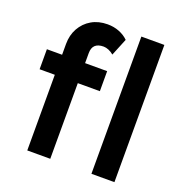

<svg xmlns="http://www.w3.org/2000/svg" viewBox="-132 -857 927 973"><g transform="rotate(20 331.5 -370.0)"><path d="M120 0V-408H38V-516H120V-574Q120 -622 141 -659.5Q162 -697 199 -718.5Q236 -740 285 -740Q319 -740 348 -728.5Q377 -717 397 -697L359 -604Q346 -615 331.5 -621Q317 -627 304 -627Q244 -627 244 -570V-516H363V-408H244V0ZM466 0V-740H590V0Z"/></g></svg>

Font: Lexend Deca Medium
Style: Regular
Weight: 500
Designer: Bonnie Shaver-Troup, Thomas Jockin
Foundry: Lexend
Version: Version 1.008; ttfautohint (v1.8.4.7-5d5b)